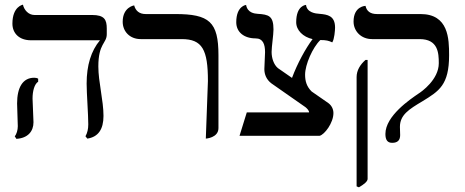

<svg xmlns="http://www.w3.org/2000/svg" viewBox="-20 -580 1984 820"><path d="M119 -159C119 -191 127 -221 143 -231V-244C138 -247 132 -248 126 -248C77 -248 53 -206 53 -138C53 -119 56 -59 56 -41C56 -25 51 -7 43 2L50 13C99 10 123 -19 123 -58C123 -77 119 -140 119 -159ZM400 -296C400 -396 436 -394 436 -434V-458C436 -496 426 -516 373 -516H127C102 -516 83 -537 78 -560C78 -560 33 -553 33 -479C33 -438 62 -408 112 -408H407C369 -363 350 -301 350 -223C350 -181 357 -91 357 -49C357 -29 353 -12 345 2L353 12C399 5 422 -27 422 -85C422 -151 400 -230 400 -296Z M859 12C859 12 913 9 913 -33V-344C913 -487 874 -520 728 -520H602C575 -520 559 -534 553 -557C553 -557 504 -550 504 -487C504 -446 534 -413 581 -413H756C844 -413 868 -368 868 -234Z M1310.9 -189.3C1289.4 -210.5 1283 -234.1 1283 -261C1283 -304 1315 -377 1348 -409C1374 -409 1384 -406 1399 -399C1408 -412 1411 -451 1411 -462C1411 -513 1379 -518 1344 -521C1328 -522 1291 -526 1287 -559C1287 -559 1245 -558 1245 -485C1245 -451 1274 -422 1315 -413C1285.1 -373.1 1250.1 -309.2 1227.1 -247.3L1167 -289C1149 -304 1140 -332 1140 -358C1140 -381 1148 -431 1148 -454C1148 -512 1128 -518 1080 -521C1067 -522 1037 -525 1031 -559C1031 -559 989 -555 989 -485C989 -443 1022 -416 1072 -416C1103 -416 1112 -391 1112 -357L1109 -285C1109 -262 1118 -240 1139 -224L1285 -122C1292 -116 1300 -108 1300 -100H1034L1003 0H1345C1366 -5 1404 -55 1404 -97C1404 -113 1397 -129 1382 -140Z M1513 220C1535 207 1550 195 1550 184V-324H1541C1518 -304 1503 -279 1503 -251V216ZM1688 -38C1688 -89 1726 -113 1785 -148C1855 -191 1898 -217 1898 -344C1898 -414 1896 -520 1776 -520H1590C1562 -520 1546 -532 1541 -555C1541 -555 1490 -554 1490 -488C1490 -447 1522 -413 1569 -413H1772C1851 -413 1854 -354 1854 -310C1854 -240 1780 -188 1767 -180C1732 -156 1626 -85 1626 -8C1626 18 1635 30 1655 30C1678 30 1689 19 1689 -3C1689 -17 1688 -31 1688 -38Z"/></svg>

Font: Libertinus Serif Display
Style: Regular
Weight: 400
Designer: Philipp H. Poll
Foundry: Khaled Hosny
Version: Version 6.1